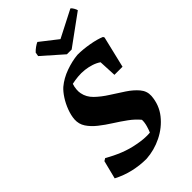

<svg xmlns="http://www.w3.org/2000/svg" viewBox="-262 -958 1057 1057"><g transform="rotate(-45 266.5 -429.0)"><path d="M219 12Q168 12 117.5 0.5Q67 -11 19 -36L46 -143L61 -152Q104 -127 148 -109.5Q192 -92 237 -84Q262 -79 286.5 -77Q311 -75 334 -77Q339 -87 346.5 -112Q354 -137 353 -158Q330 -186 296.5 -210.5Q263 -235 226.5 -258Q190 -281 158.5 -306Q127 -331 108.5 -359Q90 -387 92 -422Q94 -451 106.5 -484.5Q119 -518 137.5 -546.5Q156 -575 175 -592Q212 -623 261 -640.5Q310 -658 355 -662Q398 -662 446 -653.5Q494 -645 524 -632L528 -624L484 -440H421L416 -543Q397 -556 373.5 -563.5Q350 -571 325 -574Q299 -577 273 -574.5Q247 -572 224 -567Q218 -550 216.5 -531.5Q215 -513 218 -500Q225 -463 254.5 -434.5Q284 -406 323.5 -381Q363 -356 400 -331.5Q437 -307 461 -278.5Q485 -250 483 -214Q478 -148 439 -99Q400 -50 341.5 -21Q283 8 219 12ZM316 -705 197 -810 201 -833Q211 -844 225 -854Q239 -864 249 -868L350 -789L508 -870Q514 -867 521.5 -854Q529 -841 530 -834L353 -705Z"/></g></svg>

Font: Labrada
Style: Bold Italic
Weight: 700
Italic angle: -7°
Designer: Mercedes Jáuregui
Foundry: Omnibus-Type Team
Version: Version 1.000; ttfautohint (v1.8.4.7-5d5b)